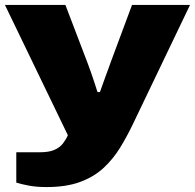

<svg xmlns="http://www.w3.org/2000/svg" viewBox="-20 -548 790 778"><path d="M168 210Q129 210 99 204.5Q69 199 46 192V69H141Q178 69 200 59.5Q222 50 234.5 34Q247 18 255 0L0 -528H245L334 -295Q340 -280 347.5 -258Q355 -236 362.5 -214Q370 -192 375 -175H385Q390 -188 395.5 -204.5Q401 -221 407.5 -238Q414 -255 419.5 -270.5Q425 -286 429 -297L515 -528H750L518 -44Q494 6 466 51.5Q438 97 399 133Q360 169 304 189.5Q248 210 168 210Z"/></svg>

Font: Archivo SemiBold Expanded Black
Style: Regular
Weight: 900
Width: 7
Version: Version 2.001